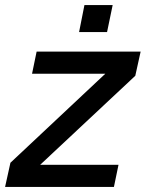

<svg xmlns="http://www.w3.org/2000/svg" viewBox="-41 -735 573 755"><path d="M-21 0 0 -95 373 -445H85L103 -532H512L491 -437L117 -87H425L407 0ZM270 -609 291 -715H402L380 -609Z"/></svg>

Font: Geist Medium
Style: Italic
Weight: 500
Italic angle: -12°
Designer: Basement.studio, Andrés Briganti, Mateo Zaragoza
Foundry: Basement.studio, Vercel, Andrés Briganti, Guido Ferreyra, Mateo Zaragoza
Version: Version 1.500; ttfautohint (v1.8.4.7-5d5b)